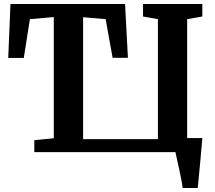

<svg xmlns="http://www.w3.org/2000/svg" viewBox="-20 -763 1077 963"><path d="M896.1 180Q894.4 163.4 889.5 138.1Q884.7 112.9 878.7 85.8Q872.8 58.7 867.6 35.6Q862.3 12.6 859.9 0H152.1V-59.9L249.8 -69.6V-677.4L130 -667L99.3 -472.4H21.3L32.5 -743H607.2L621.6 -473.1H544.8L509.8 -667L396.8 -676.6V-65.2H772V-667L697.4 -680.2V-743H994.8V-680.2L918.7 -667V-70.4H994.9Q993.5 -55.1 991.3 -29.6Q989.1 -4.2 986.4 26.1Q983.7 56.3 980.8 86.1Q977.9 116 975.7 140.9Q973.5 165.8 971.9 180Z"/></svg>

Font: Merriweather Light
Style: Regular
Weight: 300
Designer: Eben Sorkin
Foundry: Eben Sorkin
Version: Version 2.100